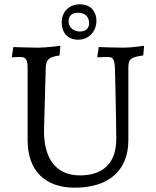

<svg xmlns="http://www.w3.org/2000/svg" viewBox="-20 -858 721 890"><path d="M342 -674C396 -674 427 -716 427 -762C427 -800 405 -838 350 -838C299 -838 266 -802 266 -754C266 -707 293 -674 342 -674ZM349 -712C328 -712 298 -725 298 -760C298 -784 313 -799 342 -799C375 -799 393 -779 393 -751C393 -716 365 -712 349 -712ZM327 12C484 12 575 -68 575 -208V-544C575 -585 586 -593 644 -601L648 -646C648 -646 594 -637 551 -637C513 -637 438 -640 438 -640L431 -596L433 -592C433 -592 464 -594 476 -594C505 -594 510 -586 513 -540C513 -540 519 -284 519 -214C519 -104 460 -45 351 -45C243 -45 184 -118 184 -250L192 -544C194 -582 206 -594 256 -601L260 -646C260 -646 198 -637 155 -637C117 -637 42 -640 42 -640L35 -596L37 -592C37 -592 59 -594 71 -594C101 -594 108 -583 108 -540V-209C108 -68 187 12 327 12Z"/></svg>

Font: Alegreya SC
Style: Regular
Weight: 400
Designer: Juan Pablo del Peral
Foundry: Huerta Tipografica
Version: Version 2.007;PS 002.007;hotconv 1.0.88;makeotf.lib2.5.64775